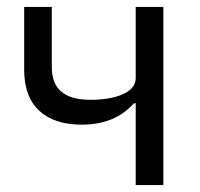

<svg xmlns="http://www.w3.org/2000/svg" viewBox="-20 -536 578 556"><path d="M373 0V-237H368Q313 -175 217 -175Q137 -175 93.5 -215.5Q50 -256 50 -334V-516H130V-341Q130 -247 241 -247Q300 -247 336.5 -263.5Q373 -280 373 -310V-516H453V0Z"/></svg>

Font: Anuphan
Style: Regular
Weight: 400
Designer: Mike Abbink, Paul van der Laan, Pieter van Rosmalen, Mint Tantisuwanna
Foundry: Bold Monday; Cadson Demak
Version: Version 3.002;hotconv 1.0.109;makeotfexe 2.5.65596